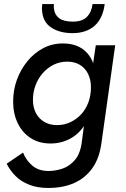

<svg xmlns="http://www.w3.org/2000/svg" viewBox="-20 -717 625 950"><path d="M219 213Q165 213 124.5 197Q84 181 57 154Q30 127 13 93L94 38Q109 76 140 102.5Q171 129 220 129Q255 129 290 117Q325 105 351.5 73.5Q378 42 385 -16L401 -137L414 -124Q382 -63 334.5 -35Q287 -7 230 -7Q173 -7 131.5 -34Q90 -61 67.5 -108Q45 -155 45 -214Q45 -271 63.5 -322Q82 -373 115 -413.5Q148 -454 192.5 -478Q237 -502 291 -502Q356 -502 396 -469Q436 -436 447 -382L436 -372L454 -493H550L482 -10Q472 66 437 115Q402 164 347 188.5Q292 213 219 213ZM262 -98Q298 -98 328.5 -112.5Q359 -127 382 -152Q405 -177 417.5 -211Q430 -245 430 -285Q430 -322 416 -351Q402 -380 375.5 -396Q349 -412 313 -412Q276 -412 245 -396.5Q214 -381 191 -354.5Q168 -328 155.5 -294Q143 -260 143 -223Q143 -186 157.5 -158Q172 -130 199 -114Q226 -98 262 -98ZM339 -553Q275 -553 233 -581Q191 -609 188 -667Q187 -670 187.5 -677Q188 -684 189 -697H247Q246 -691 246 -685Q246 -679 247 -674Q250 -644 272.5 -627Q295 -610 340 -610Q387 -610 410 -633.5Q433 -657 438 -697H498Q489 -625 447.5 -589Q406 -553 339 -553Z"/></svg>

Font: Hanken Grotesk Medium
Style: Italic
Weight: 500
Italic angle: -8°
Designer: Alfredo Marco Pradil
Foundry: Hanken Design Co.
Version: Version 3.013